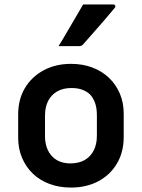

<svg xmlns="http://www.w3.org/2000/svg" viewBox="-20 -835 640 866"><path d="M300 -547Q353 -547 396.5 -530.5Q440 -514 471.5 -484Q503 -454 520.5 -413Q538 -372 538 -322V-217Q538 -149 507.5 -97.5Q477 -46 423.5 -17.5Q370 11 300 11Q247 11 203 -5.5Q159 -22 128 -52Q97 -82 79.5 -123Q62 -164 62 -214V-319Q62 -387 92.5 -438Q123 -489 177 -518Q231 -547 300 -547ZM303 -438Q264 -438 237.5 -422.5Q211 -407 197 -379.5Q183 -352 183 -314V-221Q183 -192 191.5 -168.5Q200 -145 216 -129Q230 -114 251 -106Q272 -98 297 -98Q336 -98 362.5 -113.5Q389 -129 403 -157Q417 -185 417 -222V-315Q417 -347 409 -370Q401 -393 386 -409Q371 -423 350.5 -430.5Q330 -438 303 -438ZM355 -815Q393 -815 423.5 -815Q454 -815 491 -815Q497 -815 499.5 -809.5Q502 -804 497 -799Q473 -770 451.5 -745Q430 -720 407 -694Q384 -668 355 -635Q353 -632 348.5 -629.5Q344 -627 338 -627Q313 -627 290 -627Q267 -627 244 -627Q263 -657 281 -688.5Q299 -720 318 -751.5Q337 -783 355 -815Z"/></svg>

Font: Recursive SemiBold
Style: Regular
Weight: 600
Version: Version 1.085